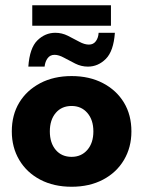

<svg xmlns="http://www.w3.org/2000/svg" viewBox="-20 -702 546 732"><path d="M253 10Q185 10 133.5 -17Q82 -44 53.5 -92Q25 -140 25 -201Q25 -264 53.5 -311Q82 -358 133.5 -385Q185 -412 253 -412Q321 -412 372.5 -385Q424 -358 452.5 -311Q481 -264 481 -201Q481 -140 452.5 -92Q424 -44 372.5 -17Q321 10 253 10ZM253 -104Q290 -104 313 -130.5Q336 -157 336 -201Q336 -245 313 -271.5Q290 -298 253 -298Q215 -298 192.5 -271.5Q170 -245 170 -201Q170 -157 192.5 -130.5Q215 -104 253 -104ZM315 -448Q290 -448 267 -459.5Q244 -471 224 -482Q204 -493 188 -493Q171 -493 161.5 -480Q152 -467 150 -448H88Q93 -519 122.5 -548Q152 -577 191 -577Q216 -577 239 -565.5Q262 -554 282 -543Q302 -532 319 -532Q336 -532 345.5 -545Q355 -558 356 -577H418Q413 -507 383.5 -477.5Q354 -448 315 -448ZM103 -604V-682H403V-604Z"/></svg>

Font: Rokkitt ExtraBold
Style: Regular
Weight: 800
Version: Version 3.103